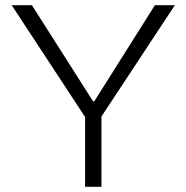

<svg xmlns="http://www.w3.org/2000/svg" viewBox="-20 -720 718 740"><path d="M308 0V-269L25 -700H103L339 -329H343L577 -700H654L371 -271V0Z"/></svg>

Font: REM ExtraLight
Style: Regular
Weight: 250
Designer: Octavio Pardo
Foundry: Ashler Design
Version: Version 1.005;gftools[0.9.28]